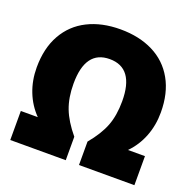

<svg xmlns="http://www.w3.org/2000/svg" viewBox="-131 -883 1022 1016"><g transform="rotate(20 380.0 -375.0)"><path d="M634 -163.5H729.5V0H417.5V-132Q472 -197.5 494.5 -256.5Q517 -315.5 517 -395Q517 -582.5 379.5 -582.5Q243 -582.5 243 -395Q243 -316 265.8 -256.8Q288.5 -197.5 343 -132V0H30.5V-163.5H126Q79.5 -211 55 -273.8Q30.5 -336.5 30.5 -409Q30.5 -517.5 73.8 -594.2Q117 -671 195.8 -710.5Q274.5 -750 379.5 -750Q485 -750 564 -710.5Q643 -671 686.2 -594.2Q729.5 -517.5 729.5 -409Q729.5 -336.5 705 -273.8Q680.5 -211 634 -163.5Z"/></g></svg>

Font: Encode Sans Semi Condensed Black
Style: Regular
Weight: 900
Width: 4
Designer: Multiple Designers
Foundry: Impallari Type
Version: Version 2.000